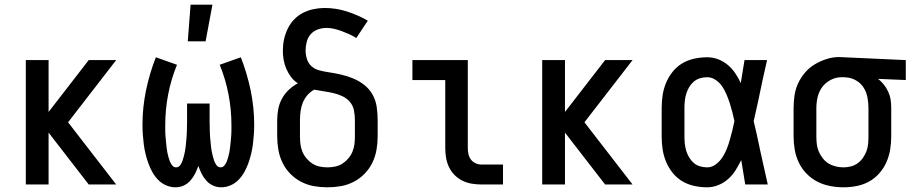

<svg xmlns="http://www.w3.org/2000/svg" viewBox="-20 -786 3890 818"><path d="M90 0V-530H187V-309L358 -530H475L270 -265L475 0H358L187 -221V0Z M922 12Q904 12 887.5 4.5Q871 -3 859 -16.5Q847 -30 839 -46Q831 -62 825 -79Q819 -62 811 -46Q803 -30 791 -16.5Q779 -3 762.5 4.5Q746 12 728 12Q707 12 687.5 3.5Q668 -5 653.5 -20Q639 -35 629 -53Q619 -71 612 -90.5Q605 -110 600 -130.5Q595 -151 592.5 -171.5Q590 -192 588.5 -212.5Q587 -233 587 -254Q587 -328 602 -400.5Q617 -473 644 -542L734 -510Q709 -449 696.5 -384Q684 -319 684 -253Q684 -243 684 -233.5Q684 -224 684.5 -214Q685 -204 686 -194.5Q687 -185 688 -175Q689 -165 690 -155.5Q691 -146 693 -136.5Q695 -127 697.5 -117.5Q700 -108 703.5 -99Q707 -90 713.5 -81.5Q720 -73 730 -73Q741 -73 747.5 -82Q754 -91 757.5 -101Q761 -111 763.5 -121Q766 -131 768 -141Q770 -151 771 -161.5Q772 -172 773 -182Q774 -192 775 -202.5Q776 -213 776 -223.5Q776 -234 776.5 -244.5Q777 -255 777 -265V-345H873V-265Q873 -255 873.5 -244.5Q874 -234 874 -223.5Q874 -213 875 -202.5Q876 -192 877 -182Q878 -172 879 -161.5Q880 -151 882 -141Q884 -131 886.5 -121Q889 -111 892.5 -101Q896 -91 902.5 -82Q909 -73 920 -73Q930 -73 936.5 -81.5Q943 -90 946.5 -99Q950 -108 952.5 -117.5Q955 -127 957 -136.5Q959 -146 960 -155.5Q961 -165 962 -175Q963 -185 964 -194.5Q965 -204 965.5 -214Q966 -224 966 -233.5Q966 -243 966 -253Q966 -319 953.5 -384Q941 -449 916 -510L1006 -542Q1033 -473 1048 -400.5Q1063 -328 1063 -254Q1063 -233 1061.5 -212.5Q1060 -192 1057.5 -171.5Q1055 -151 1050 -130.5Q1045 -110 1038 -90.5Q1031 -71 1021 -53Q1011 -35 996.5 -20Q982 -5 962.5 3.5Q943 12 922 12ZM780 -610 792 -766H885L856 -610Z M1375 12Q1346 12 1317.5 7Q1289 2 1263 -11.5Q1237 -25 1216.5 -46Q1196 -67 1183.5 -93Q1171 -119 1166 -147.5Q1161 -176 1161 -205V-274Q1161 -298 1165.5 -321.5Q1170 -345 1181.5 -366Q1193 -387 1210.5 -403.5Q1228 -420 1249 -431Q1232 -442 1220 -458Q1208 -474 1200 -492.5Q1192 -511 1188.5 -530.5Q1185 -550 1185 -570Q1185 -594 1190 -617.5Q1195 -641 1205.5 -663Q1216 -685 1232.5 -702.5Q1249 -720 1270.5 -731Q1292 -742 1315.5 -747Q1339 -752 1363 -752Q1412 -752 1458.5 -737Q1505 -722 1547 -698L1498 -624Q1484 -633 1468.5 -640Q1453 -647 1437 -653Q1421 -659 1404.5 -663Q1388 -667 1371 -667Q1352 -667 1334 -660.5Q1316 -654 1304 -640.5Q1292 -627 1287 -608.5Q1282 -590 1282 -572Q1282 -553 1287.5 -535Q1293 -517 1306.5 -504.5Q1320 -492 1338 -487Q1356 -482 1375 -479Q1403 -475 1430 -469Q1457 -463 1483 -452.5Q1509 -442 1531.5 -424.5Q1554 -407 1567.5 -382.5Q1581 -358 1585 -330Q1589 -302 1589 -274V-205Q1589 -176 1584 -147.5Q1579 -119 1566.5 -93Q1554 -67 1533.5 -46Q1513 -25 1487 -11.5Q1461 2 1432.5 7Q1404 12 1375 12ZM1375 -73Q1392 -73 1408.5 -76.5Q1425 -80 1439 -89Q1453 -98 1464 -111Q1475 -124 1481.5 -139.5Q1488 -155 1490 -171.5Q1492 -188 1492 -205V-274Q1492 -295 1488 -315.5Q1484 -336 1471 -351.5Q1458 -367 1439 -376Q1420 -385 1400 -389.5Q1380 -394 1359.5 -397Q1339 -400 1319 -404Q1302 -395 1289.5 -380.5Q1277 -366 1270 -348.5Q1263 -331 1260.5 -312Q1258 -293 1258 -274V-205Q1258 -188 1260 -171.5Q1262 -155 1268.5 -139.5Q1275 -124 1286 -111Q1297 -98 1311 -89Q1325 -80 1341.5 -76.5Q1358 -73 1375 -73Z M2123 0H2031Q2010 0 1989.5 -3.5Q1969 -7 1950.5 -16Q1932 -25 1917 -40Q1902 -55 1893 -74Q1884 -93 1880.5 -113.5Q1877 -134 1877 -155V-445H1737V-530H1973V-155Q1973 -142 1976 -129Q1979 -116 1986.5 -106Q1994 -96 2006 -90.5Q2018 -85 2031 -85H2123Z M2290 0V-530H2387V-309L2558 -530H2675L2470 -265L2675 0H2558L2387 -221V0Z M2993 12Q2965 12 2937.5 6Q2910 0 2886.5 -14Q2863 -28 2845.5 -50Q2828 -72 2817.5 -97.5Q2807 -123 2803 -150Q2799 -177 2799 -205V-325Q2799 -353 2803 -380Q2807 -407 2817.5 -432.5Q2828 -458 2845.5 -480Q2863 -502 2886.5 -516Q2910 -530 2937.5 -536Q2965 -542 2993 -542Q3017 -542 3039.5 -533.5Q3062 -525 3080.5 -509.5Q3099 -494 3112.5 -474Q3126 -454 3136 -432Q3140 -457 3144 -481.5Q3148 -506 3152 -530H3248Q3239 -491 3230.5 -452Q3222 -413 3214 -374V-373Q3208 -347 3202.5 -321Q3197 -295 3191 -270Q3198 -242 3204 -214Q3210 -186 3216 -158V-157Q3225 -118 3233.5 -78.5Q3242 -39 3251 0H3155Q3151 -26 3146.5 -52Q3142 -78 3138 -104Q3127 -82 3114 -61Q3101 -40 3082.5 -23.5Q3064 -7 3040.5 2.5Q3017 12 2993 12ZM2993 -73Q3013 -73 3030 -86Q3047 -99 3058 -116Q3069 -133 3076.5 -152Q3084 -171 3089.5 -190.5Q3095 -210 3100 -230Q3105 -250 3109 -270Q3105 -289 3100 -308.5Q3095 -328 3089 -346.5Q3083 -365 3075.5 -383Q3068 -401 3057 -417.5Q3046 -434 3029 -445.5Q3012 -457 2993 -457Q2977 -457 2962 -452.5Q2947 -448 2935.5 -438Q2924 -428 2916 -414.5Q2908 -401 2903.5 -386Q2899 -371 2897.5 -355.5Q2896 -340 2896 -325V-205Q2896 -190 2897.5 -174.5Q2899 -159 2903.5 -144Q2908 -129 2916 -115.5Q2924 -102 2935.5 -92Q2947 -82 2962 -77.5Q2977 -73 2993 -73Z M3574 12Q3545 12 3516.5 6.5Q3488 1 3462.5 -12Q3437 -25 3416.5 -46Q3396 -67 3383.5 -93Q3371 -119 3366 -147.5Q3361 -176 3361 -205V-325Q3361 -352 3365 -379.5Q3369 -407 3380.5 -431.5Q3392 -456 3410 -477Q3428 -498 3451.5 -512Q3475 -526 3501.5 -534.5Q3528 -543 3556 -543Q3560 -543 3565 -542.5Q3570 -542 3575 -542L3839 -530V-445L3721 -450Q3735 -439 3746 -425Q3757 -411 3764.5 -394.5Q3772 -378 3774.5 -360.5Q3777 -343 3777 -325V-205Q3777 -177 3772.5 -149Q3768 -121 3756.5 -95Q3745 -69 3726 -47.5Q3707 -26 3682.5 -12.5Q3658 1 3630 6.5Q3602 12 3574 12ZM3573 -73Q3589 -73 3605 -77Q3621 -81 3634 -90.5Q3647 -100 3656.5 -113.5Q3666 -127 3671.5 -142Q3677 -157 3678.5 -173Q3680 -189 3680 -205V-325Q3680 -347 3676 -369.5Q3672 -392 3660.5 -411Q3649 -430 3629.5 -442Q3610 -454 3588 -456L3575 -457H3565Q3541 -457 3519 -445.5Q3497 -434 3483 -415Q3469 -396 3463.5 -372.5Q3458 -349 3458 -325V-205Q3458 -188 3460 -171.5Q3462 -155 3468.5 -140Q3475 -125 3485.5 -111.5Q3496 -98 3510 -89.5Q3524 -81 3540.5 -77Q3557 -73 3573 -73Z"/></svg>

Font: Lode Dark
Style: Bold
Weight: 700
Monospace: yes
Designer: Belleve Invis
Foundry: Belleve Invis
Version: Version 29.2.0; ttfautohint (v1.8.3)